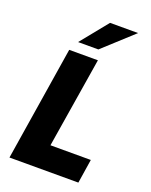

<svg xmlns="http://www.w3.org/2000/svg" viewBox="-169 -1023 878 1113"><g transform="rotate(20 270.0 -466.5)"><path d="M31 0 143 -705H320L230 -148H479L456 0ZM176 -765 312 -933H485L301 -765Z"/></g></svg>

Font: Nunito Sans 7pt Condensed Black
Style: Italic
Weight: 900
Width: 3
Italic angle: -9°
Designer: Vernon Adams
Foundry: Vernon Adams
Version: Version 3.101;gftools[0.9.27]